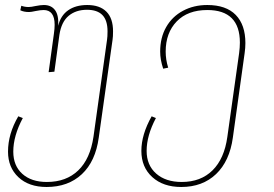

<svg xmlns="http://www.w3.org/2000/svg" viewBox="-20 -549 1093 766"><path d="M431 -424Q431 -402 429 -390L374 0Q361 95 306.5 146Q252 197 166 197Q95 197 53.5 158Q12 119 12 56Q12 -15 53 -85L71 -78Q33 -7 33 56Q33 112 69 144.5Q105 177 167 177Q244 177 292 131Q340 85 353 -4L407 -390Q409 -402 409 -424Q409 -468 388.5 -489Q368 -510 327 -510Q283 -510 254 -486Q225 -462 217 -410L197 -263L174 -261L195 -414Q198 -435 198 -450Q198 -509 154 -509Q142 -509 122 -505Q104 -501 96 -501Q75 -501 61 -508L65 -526Q79 -521 94 -521Q104 -521 122 -525Q142 -529 155 -529Q185 -529 200 -508Q215 -487 212 -446Q222 -487 252 -508Q282 -529 328 -529Q378 -529 404.5 -502.5Q431 -476 431 -424Z M959 -377Q959 -358 956 -337L909 0Q896 94 842 145.5Q788 197 703 197Q631 197 587.5 157.5Q544 118 544 53Q544 -12 585 -85L602 -78Q565 -8 565 53Q565 110 603 143.5Q641 177 705 177Q781 177 828 130.5Q875 84 887 -3L934 -337Q937 -360 937 -379Q937 -509 807 -509Q729 -509 685 -463.5Q641 -418 641 -343Q641 -311 651 -279L631 -275Q619 -311 619 -343Q619 -399 643 -441Q667 -483 710 -506Q753 -529 807 -529Q882 -529 920.5 -489.5Q959 -450 959 -377Z"/></svg>

Font: FiraGO Thin
Style: Italic
Weight: 100
Italic angle: -8°
Designer: bBox Type GmbH
Foundry: bBox Type GmbH
Version: Version 1.001